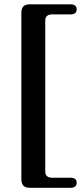

<svg xmlns="http://www.w3.org/2000/svg" viewBox="-20 -760 388 908"><path d="M194 -662.5V51Q194 80.5 227.5 80.5H313.5Q342.5 80.5 342.5 104.5Q342.5 128 313.5 128H119.5Q81 128 81 88V-700Q81 -739.5 119.5 -739.5H313.5Q342.5 -739.5 342.5 -716Q342.5 -692 313.5 -692H227.5Q194 -692 194 -662.5Z"/></svg>

Font: Fraunces 9pt S000 SemiBold
Style: Regular
Weight: 600
Version: Version 1.000; ttfautohint (v1.8.3)